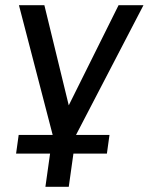

<svg xmlns="http://www.w3.org/2000/svg" viewBox="-20 -520 573 740"><path d="M52 0H183L53 -500H151L245 -114L437 -500H533L273 0H402L392 72H263L245 200H155L173 72H42Z"/></svg>

Font: Retni Sans Medium
Style: Italic
Weight: 500
Italic angle: -8°
Designer: Vitaly Kuzmin
Foundry: ParaType Ltd.
Version: Version 1.00;June 10, 2019;FontCreator 11.5.0.2425 64-bit; t